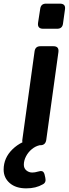

<svg xmlns="http://www.w3.org/2000/svg" viewBox="-107 -798 378 1055"><path d="M43 0Q11 0 16 -32L83 -516Q87 -544 115 -544H187Q218 -544 214 -512L147 -28Q142 0 115 0ZM130 -640Q98 -640 102 -672L114 -750Q118 -778 146 -778H222Q255 -778 250 -746L239 -667Q235 -640 207 -640ZM37 237Q-20 237 -53.5 208Q-87 179 -87 134Q-87 70 -38.5 22.5Q10 -25 88 -39H94Q117 -39 114 -15L111 0Q88 5 68 21.5Q48 38 36 61Q24 84 24 107Q24 127 38 138.5Q52 150 70 150Q85 150 101 145Q116 140 125 143Q134 146 138 161L142 179Q148 205 128 215Q109 226 86.5 231.5Q64 237 37 237Z"/></svg>

Font: Pitagon Sans Text Bold
Style: Italic
Weight: 700
Italic angle: -8°
Designer: Travis Tran
Foundry: Pitagon
Version: Version 1.001; ttfautohint (v1.8.4.7-5d5b);gftools[0.9.26]